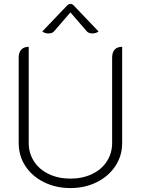

<svg xmlns="http://www.w3.org/2000/svg" viewBox="-20 -947 716 976"><path d="M75 -220V-654Q75 -680 88 -694.5Q101 -709 126 -709V-220Q126 -168 153 -126.5Q180 -85 228.5 -62Q277 -39 338 -39Q399 -39 447.5 -62Q496 -85 523 -126.5Q550 -168 550 -220V-654Q550 -681 563 -695Q576 -709 601 -709V-220Q601 -155 566.5 -103Q532 -51 472 -21Q412 9 338 9Q264 9 203.5 -21Q143 -51 109 -103Q75 -155 75 -220ZM226 -777Q208 -777 195 -787L322 -920Q329 -927 338 -927Q347 -927 354 -920L481 -787Q468 -777 449 -777Q431 -777 421 -788L338 -884L255 -788Q246 -777 226 -777Z"/></svg>

Font: K2D Thin
Style: Regular
Weight: 100
Designer: Katatrad Aksorn Co.,Ltd.
Foundry: Cadson Demak Co.,Ltd.
Version: Version 1.000; ttfautohint (v1.6)